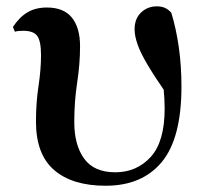

<svg xmlns="http://www.w3.org/2000/svg" viewBox="-20 -572 647 608"><path d="M314.5 16.2Q209 16.2 151.5 -33.5Q93.9 -83.1 93.9 -186.6Q93.9 -246.7 101.9 -299.3Q109.9 -351.9 109.9 -397.3Q109.9 -441.7 98 -458.1Q86.1 -474.5 53.7 -474.5Q46.4 -474.5 39.9 -474Q33.3 -473.5 27.3 -471.5L20.8 -486.5Q41.7 -518.1 67.3 -533.1Q92.8 -548.2 128.5 -548.2Q182 -548.2 207.7 -516.1Q233.5 -484 233.5 -425.8Q233.5 -369.7 224.3 -310Q215.2 -250.4 215.2 -185.4Q215.2 -112.8 246.5 -69.6Q277.9 -26.4 345.1 -26.4Q412.5 -26.4 457 -74.7Q501.4 -123.1 501.4 -228.2Q501.4 -259.1 497.8 -294.4Q494.2 -329.7 488.4 -362.1L507.8 -361.2L509.9 -270.9Q470.9 -327.3 448 -365.7Q425.1 -404.1 415.7 -431.2Q406.2 -458.2 406.2 -479.1Q406.2 -512.9 426.8 -532.4Q447.4 -551.9 476.3 -551.9Q492.1 -551.9 503 -546.7Q514 -541.5 522.6 -531.4Q538.1 -480.2 546.3 -421.8Q554.6 -363.4 554.6 -297.8Q554.6 -133.7 492.1 -58.7Q429.7 16.2 314.5 16.2Z"/></svg>

Font: Source Han Serif JP VF
Style: Regular
Weight: 250
Designer: Ryoko NISHIZUKA 西塚涼子 (kana & ideographs); Frank Grießhammer (Latin, Greek & Cyrillic); Wenlong ZHANG 张文龙 (bopomofo); San
Foundry: Adobe
Version: Version 2.001;hotconv 1.1.0;makeotfexe 2.6.0